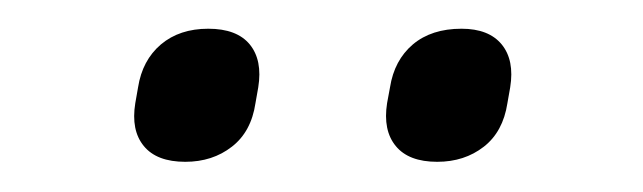

<svg xmlns="http://www.w3.org/2000/svg" viewBox="-20 -710 439 131"><path d="M278.3 -599.6Q258.8 -599.6 250 -610.4Q241.2 -621.1 244.1 -639.6L246.1 -650.4Q249 -668.9 261.7 -679.7Q274.4 -690.4 294.9 -690.4Q313.5 -690.4 322.3 -679.7Q331.1 -668.9 328.1 -650.4L326.2 -639.6Q323.2 -620.1 310.1 -609.9Q296.9 -599.6 278.3 -599.6ZM106.4 -599.6Q86.9 -599.6 78.1 -610.4Q69.3 -621.1 72.3 -639.6L74.2 -650.4Q77.1 -668.9 89.8 -679.7Q102.5 -690.4 122.1 -690.4Q141.6 -690.4 150.4 -679.7Q159.2 -668.9 156.2 -650.4L154.3 -639.6Q151.4 -620.1 138.2 -609.9Q125 -599.6 106.4 -599.6Z"/></svg>

Font: Quicksand
Style: Italic
Weight: 400
Designer: Andrew Paglinawan
Foundry: Andrew Paglinawan
Version: Version 3.006